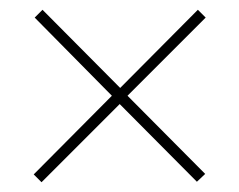

<svg xmlns="http://www.w3.org/2000/svg" viewBox="-20 -550 490 393"><path d="M385 -530 401 -514 241 -354 400 -194 383 -178 225 -337 65 -177 49 -193 209 -354 51 -514 67 -530 226 -370Z"/></svg>

Font: Noto Sans Myanmar Condensed Thin
Style: Regular
Weight: 100
Width: 3
Designer: Monotype Design Team
Foundry: Monotype Imaging Inc.
Version: Version 2.107; ttfautohint (v1.8.4.7-5d5b)